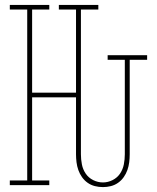

<svg xmlns="http://www.w3.org/2000/svg" viewBox="-20 -755 640 783"><path d="M400 8Q383 8 367 4Q351 0 337.5 -9.5Q324 -19 314.5 -32.5Q305 -46 299.5 -61.5Q294 -77 292 -93.5Q290 -110 290 -126V-358H111V-19H181V0H20V-19H91V-716H20V-735H181V-716H111V-377H290V-716H220V-735H381V-716H310V-126Q310 -105 314 -84.5Q318 -64 329.5 -47Q341 -30 360 -20.5Q379 -11 400 -11Q420 -11 439 -20.5Q458 -30 469.5 -47Q481 -64 485 -84.5Q489 -105 489 -126V-511H419V-530H580V-511H509V-126Q509 -110 507 -93.5Q505 -77 499.5 -61.5Q494 -46 484.5 -32.5Q475 -19 461.5 -9.5Q448 0 432 4Q416 8 400 8Z"/></svg>

Font: Iosevka Slab Thin Extended
Style: Regular
Weight: 100
Width: 7
Monospace: yes
Designer: Belleve Invis
Foundry: Belleve Invis
Version: Version 11.1.1; ttfautohint (v1.8.3)